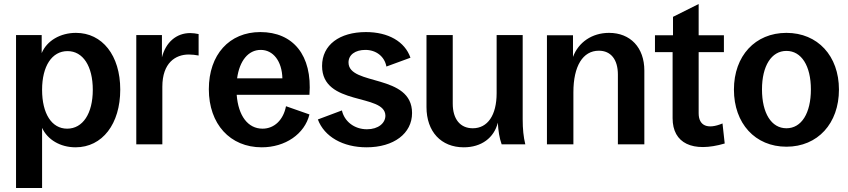

<svg xmlns="http://www.w3.org/2000/svg" viewBox="-20 -720 4232 958"><path d="M60 218H190V-82C217 -23 281 15 357 15C491 15 580 -102 580 -273C580 -444 490 -556 359 -556C281 -556 214 -517 188 -455V-545H60ZM315 -78C238 -78 190 -153 190 -272C190 -390 239 -465 317 -465C394 -465 443 -390 443 -272C443 -153 393 -78 315 -78Z M660 0H790V-287C790 -407 856 -448 922 -448C938 -448 955 -446 971 -443V-550C957 -553 943 -555 929 -555C860 -555 807 -509 788 -434V-545H660Z M1286 15C1403 15 1500 -51 1524 -149L1407 -190C1394 -122 1349 -78 1290 -78C1217 -78 1169 -142 1161 -247H1524C1539 -445 1442 -560 1279 -560C1124 -560 1022 -447 1022 -275C1022 -101 1128 15 1286 15ZM1163 -329C1175 -417 1219 -471 1281 -471C1343 -471 1387 -415 1389 -329Z M1809 15C1945 15 2036 -54 2036 -156C2036 -353 1721 -291 1719 -407C1718 -446 1752 -471 1803 -471C1857 -471 1899 -438 1908 -388L2028 -432C2000 -513 1917 -560 1806 -560C1674 -560 1587 -496 1587 -391C1587 -189 1901 -256 1903 -143C1903 -106 1868 -75 1811 -75C1747 -75 1698 -115 1686 -169L1566 -124C1598 -38 1691 15 1809 15Z M2294 15C2382 15 2445 -32 2464 -108C2466 -68 2472 -30 2483 0H2601C2592 -37 2588 -76 2588 -125V-545H2458V-255C2458 -145 2413 -80 2339 -80C2276 -80 2239 -126 2239 -203V-545H2108V-186C2108 -63 2181 15 2294 15Z M2709 0H2841V-260C2841 -390 2888 -467 2968 -467C3028 -467 3063 -423 3063 -348V0H3195V-368C3195 -483 3125 -556 3019 -556C2934 -556 2866 -509 2839 -436V-544H2709Z M3596 -4 3585 -104C3511 -73 3466 -92 3466 -155V-460H3592V-544H3466V-700L3338 -636V-544H3248V-460H3336V-130C3336 -5 3436 43 3596 -4Z M3904 12C4060 12 4166 -104 4166 -273C4166 -441 4060 -556 3904 -556C3748 -556 3642 -441 3642 -273C3642 -104 3748 12 3904 12ZM3904 -80C3829 -80 3782 -155 3782 -274C3782 -391 3829 -466 3904 -466C3979 -466 4026 -391 4026 -274C4026 -155 3979 -80 3904 -80Z"/></svg>

Font: Ronzino
Style: Bold
Weight: 700
Designer: Nunzio Mazzaferro
Foundry: Collletttivo
Version: Version 1.000;Glyphs 3.3 (3337)